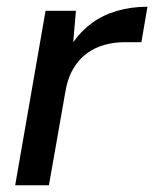

<svg xmlns="http://www.w3.org/2000/svg" viewBox="-20 -549 457 569"><path d="M25 0 115 -517H205L197 -424Q221 -458 253.5 -481.5Q286 -505 327.5 -517Q369 -529 417 -529L399 -424H350Q320 -424 291.5 -416.5Q263 -409 239 -392Q215 -375 197.5 -346Q180 -317 173 -273L125 0Z"/></svg>

Font: DM Sans 11pt Medium
Style: Italic
Weight: 500
Italic angle: -10°
Version: Version 4.004;gftools[0.9.30]